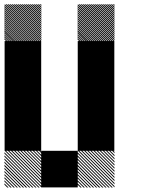

<svg xmlns="http://www.w3.org/2000/svg" viewBox="-21 -854 708 875"><path d="M500.8 -155.8 489.2 -167.5H495L500.8 -161.7ZM500.8 -141.7 475 -167.5H480.8L500.8 -147.5ZM500.8 -127.5 460.8 -167.5H466.7L500.8 -133.3ZM500.8 -113.3 446.7 -167.5H452.5L500.8 -119.2ZM500.8 -99.2 432.5 -167.5H438.3L500.8 -105ZM500.8 -85 418.3 -167.5H424.2L500.8 -90.8ZM500.8 -70.8 404.2 -167.5H410L500.8 -76.7ZM500.8 -56.7 390 -167.5H395.8L500.8 -62.5ZM500.8 -42.5 375.8 -167.5H381.7L500.8 -48.3ZM500.8 -28.3 361.7 -167.5H367.5L500.8 -34.2ZM500.8 -14.2 347.5 -167.5H353.3L500.8 -20ZM500.8 0 333.3 -167.5H339.2L500.8 -5.8ZM487.5 0.8 332.5 -154.2V-160L493.3 0.8ZM473.3 0.8 332.5 -140V-145.8L479.2 0.8ZM459.2 0.8 332.5 -125.8V-131.7L465 0.8ZM445 0.8 332.5 -111.7V-117.5L450.8 0.8ZM430 0.8 332.5 -96.7V-103.3L436.7 0.8ZM416.7 0.8 332.5 -83.3V-89.2L422.5 0.8ZM402.5 0.8 332.5 -69.2V-75L408.3 0.8ZM388.3 0.8 332.5 -55V-60.8L394.2 0.8ZM374.2 0.8 332.5 -40.8V-46.7L380 0.8ZM360 0.8 332.5 -26.7V-32.5L365.8 0.8ZM345.8 0.8 332.5 -12.5V-18.3L351.7 0.8ZM167.5 -155.8 155.8 -167.5H161.7L167.5 -161.7ZM167.5 -141.7 141.7 -167.5H147.5L167.5 -147.5ZM167.5 -127.5 127.5 -167.5H133.3L167.5 -133.3ZM167.5 -113.3 113.3 -167.5H119.2L167.5 -119.2ZM167.5 -99.2 99.2 -167.5H105L167.5 -105ZM167.5 -85 85 -167.5H90.8L167.5 -90.8ZM167.5 -70.8 70.8 -167.5H76.7L167.5 -76.7ZM167.5 -56.7 56.7 -167.5H62.5L167.5 -62.5ZM167.5 -42.5 42.5 -167.5H48.3L167.5 -48.3ZM167.5 -28.3 28.3 -167.5H34.2L167.5 -34.2ZM167.5 -14.2 14.2 -167.5H20L167.5 -20ZM167.5 0 0 -167.5H5.8L167.5 -5.8ZM154.2 0.8 -0.8 -154.2V-160L160 0.8ZM140 0.8 -0.8 -140V-145.8L145.8 0.8ZM125.8 0.8 -0.8 -125.8V-131.7L131.7 0.8ZM111.7 0.8 -0.8 -111.7V-117.5L117.5 0.8ZM96.7 0.8 -0.8 -96.7V-103.3L103.3 0.8ZM83.3 0.8 -0.8 -83.3V-89.2L89.2 0.8ZM69.2 0.8 -0.8 -69.2V-75L75 0.8ZM55 0.8 -0.8 -55V-60.8L60.8 0.8ZM40.8 0.8 -0.8 -40.8V-46.7L46.7 0.8ZM26.7 0.8 -0.8 -26.7V-32.5L32.5 0.8ZM12.5 0.8 -0.8 -12.5V-18.3L18.3 0.8ZM500.8 -826.7 493.3 -834.2H499.2L500.8 -832.5ZM500.8 -817.5 484.2 -834.2H490L500.8 -823.3ZM500.8 -808.3 475 -834.2H480.8L500.8 -814.2ZM500.8 -799.2 465.8 -834.2H471.7L500.8 -805ZM500.8 -790 456.7 -834.2H462.5L500.8 -795.8ZM500.8 -780.8 447.5 -834.2H453.3L500.8 -786.7ZM500.8 -771.7 438.3 -834.2H444.2L500.8 -777.5ZM500.8 -762.5 429.2 -834.2H435L500.8 -768.3ZM500.8 -753.3 420 -834.2H425.8L500.8 -759.2ZM500.8 -744.2 410.8 -834.2H416.7L500.8 -750ZM500.8 -735 401.7 -834.2H407.5L500.8 -740.8ZM500.8 -725.8 392.5 -834.2H398.3L500.8 -731.7ZM500.8 -716.7 383.3 -834.2H389.2L500.8 -722.5ZM500.8 -707.5 374.2 -834.2H380L500.8 -713.3ZM500.8 -698.3 365 -834.2H370.8L500.8 -704.2ZM500.8 -689.2 355.8 -834.2H361.7L500.8 -695ZM500.8 -680 346.7 -834.2H352.5L500.8 -685.8ZM500.8 -670.8 337.5 -834.2H343.3L500.8 -676.7ZM496.7 -665.8 332.5 -830 334.2 -834.2 500.8 -667.5ZM487.5 -665.8 332.5 -820.8V-826.7L493.3 -665.8ZM478.3 -665.8 332.5 -811.7V-817.5L484.2 -665.8ZM469.2 -665.8 332.5 -802.5V-808.3L475 -665.8ZM460 -665.8 332.5 -793.3V-799.2L465.8 -665.8ZM450.8 -665.8 332.5 -784.2V-790L456.7 -665.8ZM441.7 -665.8 332.5 -775V-780.8L447.5 -665.8ZM432.5 -665.8 332.5 -765.8V-771.7L438.3 -665.8ZM423.3 -665.8 332.5 -756.7V-762.5L429.2 -665.8ZM414.2 -665.8 332.5 -747.5V-753.3L420 -665.8ZM405 -665.8 332.5 -738.3V-744.2L410.8 -665.8ZM395.8 -665.8 332.5 -729.2V-735L401.7 -665.8ZM386.7 -665.8 332.5 -720V-725.8L392.5 -665.8ZM376.7 -665.8 332.5 -710V-716.7L383.3 -665.8ZM368.3 -665.8 332.5 -701.7V-707.5L374.2 -665.8ZM359.2 -665.8 332.5 -692.5V-698.3L365 -665.8ZM350 -665.8 332.5 -683.3V-689.2L355.8 -665.8ZM340.8 -665.8 332.5 -674.2V-680L346.7 -665.8ZM167.5 -826.7 160 -834.2H165.8L167.5 -832.5ZM167.5 -817.5 150.8 -834.2H156.7L167.5 -823.3ZM167.5 -808.3 141.7 -834.2H147.5L167.5 -814.2ZM167.5 -799.2 132.5 -834.2H138.3L167.5 -805ZM167.5 -790 123.3 -834.2H129.2L167.5 -795.8ZM167.5 -780.8 114.2 -834.2H120L167.5 -786.7ZM167.5 -771.7 105 -834.2H110.8L167.5 -777.5ZM167.5 -762.5 95.8 -834.2H101.7L167.5 -768.3ZM167.5 -753.3 86.7 -834.2H92.5L167.5 -759.2ZM167.5 -744.2 77.5 -834.2H83.3L167.5 -750ZM167.5 -735 68.3 -834.2H74.2L167.5 -740.8ZM167.5 -725.8 59.2 -834.2H65L167.5 -731.7ZM167.5 -716.7 50 -834.2H55.8L167.5 -722.5ZM167.5 -707.5 40.8 -834.2H46.7L167.5 -713.3ZM167.5 -698.3 31.7 -834.2H37.5L167.5 -704.2ZM167.5 -689.2 22.5 -834.2H28.3L167.5 -695ZM167.5 -680 13.3 -834.2H19.2L167.5 -685.8ZM167.5 -670.8 4.2 -834.2H10L167.5 -676.7ZM163.3 -665.8 -0.8 -830 0.8 -834.2 167.5 -667.5ZM154.2 -665.8 -0.8 -820.8V-826.7L160 -665.8ZM145 -665.8 -0.8 -811.7V-817.5L150.8 -665.8ZM135.8 -665.8 -0.8 -802.5V-808.3L141.7 -665.8ZM126.7 -665.8 -0.8 -793.3V-799.2L132.5 -665.8ZM117.5 -665.8 -0.8 -784.2V-790L123.3 -665.8ZM108.3 -665.8 -0.8 -775V-780.8L114.2 -665.8ZM99.2 -665.8 -0.8 -765.8V-771.7L105 -665.8ZM90 -665.8 -0.8 -756.7V-762.5L95.8 -665.8ZM80.8 -665.8 -0.8 -747.5V-753.3L86.7 -665.8ZM71.7 -665.8 -0.8 -738.3V-744.2L77.5 -665.8ZM62.5 -665.8 -0.8 -729.2V-735L68.3 -665.8ZM53.3 -665.8 -0.8 -720V-725.8L59.2 -665.8ZM43.3 -665.8 -0.8 -710V-716.7L50 -665.8ZM35 -665.8 -0.8 -701.7V-707.5L40.8 -665.8ZM25.8 -665.8 -0.8 -692.5V-698.3L31.7 -665.8ZM16.7 -665.8 -0.8 -683.3V-689.2L22.5 -665.8ZM7.5 -665.8 -0.8 -674.2V-680L13.3 -665.8ZM166.7 -166.7H333.3V0H166.7ZM333.3 -333.3H500V-166.7H333.3ZM0 -333.3H166.7V-166.7H0ZM333.3 -500H500V-166.7H333.3ZM0 -500H166.7V-166.7H0ZM333.3 -666.7H500V-333.3H333.3ZM0 -666.7H166.7V-333.3H0Z"/></svg>

Font: 0xA000-Pixelated-Mono
Style: Pixelated-Mono
Weight: 400
Version: Version 0.1